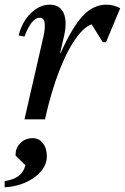

<svg xmlns="http://www.w3.org/2000/svg" viewBox="-56 -512 536 824"><path d="M91 0 167 -284H204Q255 -397 300 -444.5Q345 -492 400 -492Q430 -492 460 -477L399 -331H385L314 -445H356V-411Q319 -411 278 -358.5Q237 -306 200.5 -213.5Q164 -121 137 0ZM49 0 130 -353Q139 -393 135.5 -414.5Q132 -436 115 -436Q79 -436 49 -355L24 -360Q39 -419 76.5 -455.5Q114 -492 158 -492Q201 -492 217 -456Q233 -420 219 -358L137 0ZM-36 292V265Q2 260 24 243Q46 226 53 197L11 156V151Q11 122 32 101.5Q53 81 84 81Q111 81 128 102.5Q145 124 145 159Q145 193 121 222Q97 251 56 270Q15 289 -36 292Z"/></svg>

Font: Platypi Light
Style: Italic
Weight: 300
Italic angle: -13°
Designer: David Sargent
Foundry: Bolt Cutter Type
Version: Version 1.200